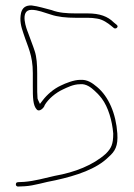

<svg xmlns="http://www.w3.org/2000/svg" viewBox="-20 -696 491 702"><path d="M38 -20C38 -17 43 -14 45 -14H46L70 -15C106 -17 142 -30 183 -37C260 -54 333 -78 377 -122C401 -143 412 -162 409 -208C404 -281 377 -343 335 -378C317 -393 299 -406 273 -404H272C251 -404 220 -392 202 -383C176 -371 152 -350 136 -329L126 -316L119 -331C117 -335 117 -337 117 -341C116 -352 116 -366 116 -381V-428C116 -460 114 -488 107 -509C100 -531 91 -552 82 -578C79 -585 49 -660 95 -660C119 -660 141 -650 165 -643C191 -634 223 -631 256 -631H300C313 -631 323 -630 335 -628C356 -625 375 -611 386 -602L397 -593C397 -593 398 -592 402 -592C406 -592 410 -596 410 -600C410 -601 409 -603 407 -605L396 -614C374 -636 345 -647 300 -647H256C225 -647 195 -649 169 -659C145 -665 120 -673 96 -676C74 -677 62 -668 57 -649C51 -621 57 -599 66 -573C81 -526 100 -495 100 -429V-381C100 -341 100 -310 115 -295C124 -286 140 -301 143 -310V-311C157 -335 184 -357 210 -369C225 -376 248 -388 272 -388C295 -391 314 -375 325 -365C333 -358 342 -349 352 -336C376 -304 390 -255 394 -208V-207C394 -169 387 -154 367 -134C320 -92 254 -66 180 -53C144 -45 107 -34 68 -31L46 -30C40 -29 38 -28 38 -20Z"/></svg>

Font: Stray Cat
Style: ExLt
Weight: 200
Version: Version 1.0